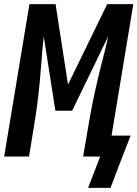

<svg xmlns="http://www.w3.org/2000/svg" viewBox="-27 -755 663 926"><path d="M398 151 456 0H374L399 -147Q408 -202 419 -256Q430 -310 442.5 -364Q455 -418 469 -471.5Q483 -525 495 -580L321 -221H240L184 -580Q178 -526 174 -471.5Q170 -417 165 -363Q160 -309 153 -255Q146 -201 137 -147L113 0H-7L115 -735H241L301 -347L490 -735H616L511 -101H603L554 25L506 151Z"/></svg>

Font: Iosevka Curly Extended Oblique
Style: Bold
Weight: 700
Width: 7
Italic angle: -9°
Monospace: yes
Designer: Belleve Invis
Foundry: Belleve Invis
Version: Version 11.1.0; ttfautohint (v1.8.3)